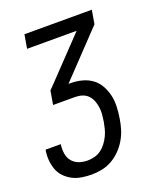

<svg xmlns="http://www.w3.org/2000/svg" viewBox="-141 -609 778 921"><g transform="rotate(-20 248.5 -148.5)"><path d="M168 223Q143 223 118 219Q93 215 72 204.5Q51 194 34 177Q17 160 8.5 138Q0 116 -2.5 91Q-5 66 -1 40L0 35H78L77 38Q74 61 77.5 83.5Q81 106 95 122.5Q109 139 129.5 146Q150 153 173 153Q191 153 209 148Q227 143 242 132Q257 121 268.5 105.5Q280 90 288 73.5Q296 57 300.5 39.5Q305 22 308 5Q311 -14 312.5 -32.5Q314 -51 311.5 -68.5Q309 -86 302.5 -102.5Q296 -119 284 -131Q272 -143 255 -148.5Q238 -154 219 -154H107L119 -224L150 -256L335 -450H82L94 -520H438L426 -450L211 -224H220Q250 -224 278 -217Q306 -210 328.5 -194Q351 -178 365 -153.5Q379 -129 385.5 -101.5Q392 -74 391 -44Q390 -14 385 16Q381 43 373 69Q365 95 351 119Q337 143 317 163.5Q297 184 272.5 198Q248 212 221 217.5Q194 223 168 223Z"/></g></svg>

Font: Iosevka Oblique
Style: Regular
Weight: 400
Italic angle: -9°
Monospace: yes
Designer: Belleve Invis
Foundry: Belleve Invis
Version: Version 32.5.0; ttfautohint (v1.8.4)